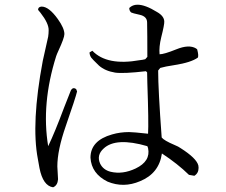

<svg xmlns="http://www.w3.org/2000/svg" viewBox="-20 -751 960 817"><path d="M807 -3 784 -7Q736 -54 669 -98Q657 -13 576 20Q506 50 438 22Q369 -12 365 -80Q365 -153 457 -179Q491 -189 529 -189Q547 -189 610 -182Q613 -228 607 -397Q607 -423 606 -443L601 -448Q506 -437 470 -442Q427 -449 401 -472Q373 -499 368 -506Q361 -517 361 -528L373 -535Q435 -470 575 -495Q586 -496 598 -499L607 -509Q607 -606 606 -655Q606 -681 575 -688Q543 -695 538 -698Q530 -705 530 -717Q544 -731 565 -731Q598 -731 648 -700Q678 -683 679 -660Q680 -647 666 -592Q656 -551 659 -520Q678 -520 730 -541Q784 -563 814 -545Q817 -543 819 -541Q826 -515 822 -506Q793 -485 722 -474Q682 -468 662 -462L653 -451Q653 -370 668 -166Q678 -153 723 -134Q740 -127 748 -121Q816 -78 824 -47Q825 -42 825 -37Q825 -14 807 -3ZM607 -129Q473 -168 421 -119Q390 -91 406 -55Q419 -28 451 -20Q502 -8 557 -34Q622 -65 610 -121Q609 -125 607 -129ZM308 -362Q302 -336 260 -215Q224 -112 224 -43L227 12Q225 38 206 46Q163 40 148 -36L141 -75Q112 -226 162 -492L185 -595Q187 -609 187 -622Q188 -651 152 -697Q145 -705 142 -709Q142 -722 157 -723Q188 -723 226 -670Q254 -631 254 -606Q254 -590 229 -536Q222 -521 219 -512Q155 -309 185 -129Q213 -187 253 -294L281 -365Q282 -368 283 -369Q292 -381 304 -372Z"/></svg>

Font: cwTeXFangSong
Style: Medium
Weight: 500
Version: Version 1.17